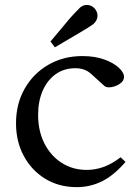

<svg xmlns="http://www.w3.org/2000/svg" viewBox="-20 -761 570 791"><path d="M296 10Q223 10 166.5 -24.5Q110 -59 78 -118.5Q46 -178 46 -253Q46 -333 81.5 -395.5Q117 -458 179 -494Q241 -530 319 -530Q371 -530 409.5 -516Q448 -502 469.5 -482Q491 -462 491 -444Q491 -428 474.5 -416.5Q458 -405 438.5 -402Q419 -399 410 -407L355 -457Q340 -470 324 -475Q308 -480 291 -480Q244 -480 209.5 -455.5Q175 -431 156 -387.5Q137 -344 137 -288Q137 -222 162.5 -171Q188 -120 233.5 -90.5Q279 -61 337 -61Q372 -61 406 -73Q440 -85 477 -113L497 -94Q450 -39 401 -14.5Q352 10 296 10ZM206 -566 188 -590 270 -688Q281 -700 290.5 -710Q300 -720 310 -730Q324 -742 341.5 -740.5Q359 -739 371 -725Q383 -710 381.5 -693Q380 -676 366 -663Q354 -654 342.5 -647Q331 -640 318 -632Z"/></svg>

Font: Hedvig Letters Serif 14pt
Style: Regular
Weight: 400
Designer: Alexander Örn & Tor Weibull
Foundry: Kanon Foundry
Version: Version 1.000; ttfautohint (v1.8.4.7-5d5b)